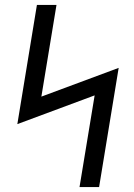

<svg xmlns="http://www.w3.org/2000/svg" viewBox="-20 -755 540 775"><path d="M301 0 362 -370 50 -254 129 -735H208L147 -365L459 -481L380 0Z"/></svg>

Font: Iosevka Term Curly
Style: Italic
Weight: 400
Italic angle: -9°
Designer: Belleve Invis
Foundry: Belleve Invis
Version: Version 32.3.0